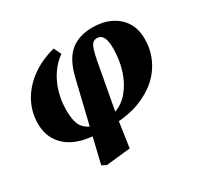

<svg xmlns="http://www.w3.org/2000/svg" viewBox="-153 -706 1118 1084"><g transform="rotate(-30 406.0 -164.0)"><path d="M250 196 221 181 342 -321Q367 -426 422 -472Q477 -518 567 -518Q633 -518 683.5 -493.5Q734 -469 762.5 -424Q791 -379 791 -315Q791 -247 764.5 -188Q738 -129 688 -84.5Q638 -40 567.5 -13.5Q497 13 408 17L402 -45L436 -40Q488 -56 527.5 -102.5Q567 -149 588.5 -215.5Q610 -282 610 -359Q610 -406 597.5 -429.5Q585 -453 559 -453Q542 -453 531.5 -443.5Q521 -434 513 -410.5Q505 -387 497 -345L437 -19L408 179ZM287 17Q207 14 149 -12.5Q91 -39 60 -87Q29 -135 29 -201Q29 -274 63 -338.5Q97 -403 161.5 -451.5Q226 -500 318 -524L341 -476Q299 -447 268.5 -402Q238 -357 222 -302Q206 -247 206 -187Q206 -143 213.5 -114Q221 -85 236.5 -68Q252 -51 276 -40L300 -44Z"/></g></svg>

Font: Source Serif 4 Black
Style: Italic
Weight: 900
Italic angle: -12°
Designer: Frank Grießhammer
Foundry: Adobe Systems Incorporated
Version: Version 4.004;hotconv 1.0.116;makeotfexe 2.5.65601